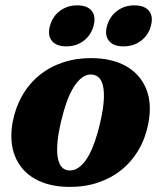

<svg xmlns="http://www.w3.org/2000/svg" viewBox="-20 -702 616 735"><path d="M330.5 -479.5Q409.5 -479 463 -448.5Q516.5 -418 539.5 -362.2Q562.5 -306.5 548 -230.5Q537.5 -174.5 511 -129Q484.5 -83.5 444.8 -51.5Q405 -19.5 354.5 -2.8Q304 14 245 13.5Q167 13 113.5 -17.5Q60 -48 37.5 -104Q15 -160 28.5 -235.5Q39.5 -292 65.8 -337.2Q92 -382.5 131.5 -414.5Q171 -446.5 221.5 -463.2Q272 -480 330.5 -479.5ZM239.5 -50Q254.5 -48 268.2 -53.5Q282 -59 295.2 -72.8Q308.5 -86.5 320.5 -108.2Q332.5 -130 343 -160Q353.5 -190 362.5 -228Q376.5 -287.5 377.8 -328Q379 -368.5 368.5 -390.5Q358 -412.5 336 -416Q321.5 -418.5 307.8 -412.8Q294 -407 281 -393.2Q268 -379.5 256 -358Q244 -336.5 233.5 -306.2Q223 -276 214 -238Q200 -179 198.8 -138.2Q197.5 -97.5 208 -75.5Q218.5 -53.5 239.5 -50ZM234 -524.5Q195.5 -524.5 178.5 -545.8Q161.5 -567 171 -602.5Q181 -639 209.2 -660.2Q237.5 -681.5 275.5 -681.5Q314.5 -681.5 331.2 -660.2Q348 -639 338 -602.5Q328.5 -567.5 300.5 -546Q272.5 -524.5 234 -524.5ZM452.5 -524.5Q414 -524.5 397 -545.8Q380 -567 389.5 -602.5Q399.5 -638.5 427.8 -660Q456 -681.5 494 -681.5Q533.5 -681.5 550.5 -660.2Q567.5 -639 557.5 -602.5Q548 -567.5 520 -546Q492 -524.5 452.5 -524.5Z"/></svg>

Font: Fraunces
Style: Bold Italic
Weight: 700
Italic angle: -16°
Version: Version 1.000;[b76b70a41]